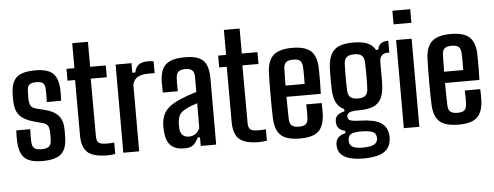

<svg xmlns="http://www.w3.org/2000/svg" viewBox="-58 -961 3351 1302"><g transform="rotate(-5 1617.0 -309.5)"><path d="M196 8.5Q111 8.5 75.8 -26.2Q40.5 -61 37 -139.5Q36.5 -160.5 36.8 -179.5Q37 -198.5 38 -214H133Q131.5 -184.5 131.8 -164Q132 -143.5 132.5 -128.5Q133.5 -97 148.5 -84.5Q163.5 -72 196 -72Q232.5 -72 248.5 -84.8Q264.5 -97.5 265 -129Q265.5 -143 265.5 -150.2Q265.5 -157.5 265.5 -164.2Q265.5 -171 265 -183Q264.5 -211 255.8 -225.8Q247 -240.5 222 -247.5L160 -264.5Q117.5 -276.5 90 -294.8Q62.5 -313 49.2 -341.5Q36 -370 35 -414Q34.5 -428 34.8 -438Q35 -448 35 -459Q36 -539 73.2 -573.8Q110.5 -608.5 201.5 -608.5Q285.5 -608.5 321.2 -574.8Q357 -541 360 -462Q360.5 -451 360.2 -426Q360 -401 358.5 -387.5H261Q262 -401.5 262 -418Q262 -434.5 262 -449.5Q262 -464.5 261.5 -474Q260.5 -504 247.5 -516Q234.5 -528 201.5 -528Q167.5 -528 154 -516Q140.5 -504 139.5 -474Q139.5 -467 139 -455Q138.5 -443 138.5 -424Q139 -393.5 147.2 -375.8Q155.5 -358 184.5 -350L241 -336Q303.5 -321 334.2 -287.2Q365 -253.5 365 -187.5Q365 -174 364.8 -162.5Q364.5 -151 364 -137Q363 -59.5 325 -25.5Q287 8.5 196 8.5Z M640 8.5Q545 8.5 505.5 -25.8Q466 -60 465.5 -141L465 -519.5H413.5V-600H467.5V-770H574.5V-600H681V-519.5H571.5L572.5 -129Q572.5 -95 586.8 -83.2Q601 -71.5 640.5 -71.5Q655 -71.5 666.5 -72Q678 -72.5 692.5 -73.5V3.5Q680.5 5.5 667.8 7Q655 8.5 640 8.5Z M748 0V-600H856V-535H876.5Q884.5 -573 907 -588Q929.5 -603 966 -603Q977 -603 987.5 -602Q998 -601 1006.5 -600.5V-519.5H967.5Q919 -519.5 892 -504.8Q865 -490 856 -453.5V0Z M1163.5 7Q1103 7 1071.5 -23.2Q1040 -53.5 1035 -120.5Q1034.5 -132 1034 -144.8Q1033.5 -157.5 1034 -168Q1037 -206 1050 -234.5Q1063 -263 1091.5 -285.8Q1120 -308.5 1169 -329Q1194.5 -340 1221.2 -349.5Q1248 -359 1277 -367.5V-470Q1277 -500.5 1263 -514.5Q1249 -528.5 1215.5 -528.5Q1186.5 -528.5 1170.5 -516.5Q1154.5 -504.5 1153 -475.5Q1152 -464.5 1151.8 -445.2Q1151.5 -426 1152 -408.2Q1152.5 -390.5 1153 -383H1050.5Q1050 -398.5 1049.5 -420.5Q1049 -442.5 1049.5 -463Q1051.5 -513.5 1068.2 -545.5Q1085 -577.5 1121.2 -593Q1157.5 -608.5 1219 -608.5Q1281.5 -608.5 1316.5 -592Q1351.5 -575.5 1366 -540Q1380.5 -504.5 1380.5 -447.5L1380 0H1275V-59H1259.5Q1244.5 -26.5 1224.5 -9.8Q1204.5 7 1163.5 7ZM1200.5 -70Q1226.5 -70 1245.8 -83.5Q1265 -97 1275.5 -121L1276.5 -290.5Q1256.5 -284.5 1235.8 -276.8Q1215 -269 1193 -256.5Q1161 -240 1151.2 -217.8Q1141.5 -195.5 1140 -168Q1140 -155 1140 -146.8Q1140 -138.5 1140.5 -128Q1143 -100.5 1158.5 -85.2Q1174 -70 1200.5 -70Z M1672.5 8.5Q1577.5 8.5 1538 -25.8Q1498.5 -60 1498 -141L1497.5 -519.5H1446V-600H1500V-770H1607V-600H1713.5V-519.5H1604L1605 -129Q1605 -95 1619.2 -83.2Q1633.5 -71.5 1673 -71.5Q1687.5 -71.5 1699 -72Q1710.5 -72.5 1725 -73.5V3.5Q1713 5.5 1700.2 7Q1687.5 8.5 1672.5 8.5Z M1951.5 8.5Q1861 8.5 1822 -26.5Q1783 -61.5 1779 -140Q1777.5 -171 1777 -213Q1776.5 -255 1776.5 -300Q1776.5 -345 1777 -386.5Q1777.5 -428 1779 -459Q1783.5 -539.5 1823.8 -574Q1864 -608.5 1950 -608.5Q2037.5 -608.5 2076 -574Q2114.5 -539.5 2118 -463Q2118.5 -451.5 2118.8 -421Q2119 -390.5 2118.8 -352.8Q2118.5 -315 2117 -281H1883Q1883 -244 1883.8 -206.2Q1884.5 -168.5 1885.5 -128.5Q1886.5 -97.5 1901.8 -84.8Q1917 -72 1950.5 -72Q1984 -72 1997.5 -84.8Q2011 -97.5 2012.5 -128.5Q2013.5 -144 2013.5 -167Q2013.5 -190 2012 -218.5H2117Q2118 -205.5 2118.5 -180.8Q2119 -156 2118 -140Q2114 -60.5 2076 -26Q2038 8.5 1951.5 8.5ZM1883.5 -357.5H2013.5Q2014 -381.5 2014 -405.5Q2014 -429.5 2013.8 -447.8Q2013.5 -466 2012.5 -473.5Q2011 -504 1996.5 -516.2Q1982 -528.5 1950 -528.5Q1915 -528.5 1900.8 -515.2Q1886.5 -502 1885.5 -473.5Q1885 -444.5 1884.2 -415.2Q1883.5 -386 1883.5 -357.5Z M2365.5 181Q2289.5 181 2245.5 158.8Q2201.5 136.5 2194.5 93Q2194 86.5 2193.2 78.5Q2192.5 70.5 2193 64Q2195.5 37.5 2214.2 20.5Q2233 3.5 2260 0V-16.5Q2231.5 -23 2218.5 -37Q2205.5 -51 2202.5 -71Q2202 -77 2202 -83Q2202 -89 2202.5 -95.5Q2204.5 -116 2222 -130Q2239.5 -144 2266 -148V-164.5Q2230.5 -180.5 2213.5 -212.8Q2196.5 -245 2193.5 -297Q2193 -314.5 2192.5 -336Q2192 -357.5 2192 -380Q2192 -402.5 2192.5 -422.8Q2193 -443 2193.5 -458.5Q2197.5 -512.5 2215.8 -545.5Q2234 -578.5 2270.5 -593.5Q2307 -608.5 2366 -608.5Q2425 -608.5 2461.2 -593.5Q2497.5 -578.5 2515.5 -545.5H2531.5Q2535 -573 2553.2 -586.5Q2571.5 -600 2604 -600V-519H2591Q2566.5 -519 2552 -504.5Q2537.5 -490 2537.5 -456V-429Q2537.5 -423.5 2537.8 -407.5Q2538 -391.5 2538 -371.2Q2538 -351 2537.8 -331Q2537.5 -311 2536.5 -297Q2533.5 -242.5 2515.5 -209.8Q2497.5 -177 2461 -162.2Q2424.5 -147.5 2365.5 -147.5Q2322.5 -148 2302.8 -140Q2283 -132 2283 -114V-109Q2283 -97.5 2290.5 -90.8Q2298 -84 2316.5 -80.8Q2335 -77.5 2368 -76.5Q2459.5 -74.5 2503.8 -48.5Q2548 -22.5 2555 33.5Q2556 41 2556.2 50.5Q2556.5 60 2555 69.5Q2550.5 111 2527.2 135.5Q2504 160 2463.2 170.5Q2422.5 181 2365.5 181ZM2369.5 107Q2399 107 2420 102.8Q2441 98.5 2453.5 88.8Q2466 79 2469 63Q2471 56 2470.8 49.8Q2470.5 43.5 2468.5 37Q2465.5 22 2454.2 13.5Q2443 5 2422.2 1Q2401.5 -3 2369.5 -3Q2330 -4 2306.2 4.2Q2282.5 12.5 2278.5 38Q2277 46 2277 51.8Q2277 57.5 2278.5 63.5Q2281.5 80 2293 89.5Q2304.5 99 2323.8 103Q2343 107 2369.5 107ZM2366 -227.5Q2400 -227.5 2415.8 -241.2Q2431.5 -255 2433.5 -284Q2434.5 -300 2435.2 -325Q2436 -350 2436 -377.8Q2436 -405.5 2435.2 -430.8Q2434.5 -456 2433.5 -472Q2432 -501 2416.2 -514.8Q2400.5 -528.5 2366 -528.5Q2331 -528.5 2314.5 -514.8Q2298 -501 2296.5 -470Q2296 -454 2295.5 -429.5Q2295 -405 2294.8 -377.8Q2294.5 -350.5 2295 -326Q2295.5 -301.5 2296.5 -286Q2298.5 -256 2314.5 -241.8Q2330.5 -227.5 2366 -227.5Z M2649.5 -707.5V-800H2771V-707.5ZM2657.5 0V-600H2763V0Z M3031 8.5Q2940.5 8.5 2901.5 -26.5Q2862.5 -61.5 2858.5 -140Q2857 -171 2856.5 -213Q2856 -255 2856 -300Q2856 -345 2856.5 -386.5Q2857 -428 2858.5 -459Q2863 -539.5 2903.2 -574Q2943.5 -608.5 3029.5 -608.5Q3117 -608.5 3155.5 -574Q3194 -539.5 3197.5 -463Q3198 -451.5 3198.2 -421Q3198.5 -390.5 3198.2 -352.8Q3198 -315 3196.5 -281H2962.5Q2962.5 -244 2963.2 -206.2Q2964 -168.5 2965 -128.5Q2966 -97.5 2981.2 -84.8Q2996.5 -72 3030 -72Q3063.5 -72 3077 -84.8Q3090.5 -97.5 3092 -128.5Q3093 -144 3093 -167Q3093 -190 3091.5 -218.5H3196.5Q3197.5 -205.5 3198 -180.8Q3198.5 -156 3197.5 -140Q3193.5 -60.5 3155.5 -26Q3117.5 8.5 3031 8.5ZM2963 -357.5H3093Q3093.5 -381.5 3093.5 -405.5Q3093.5 -429.5 3093.2 -447.8Q3093 -466 3092 -473.5Q3090.5 -504 3076 -516.2Q3061.5 -528.5 3029.5 -528.5Q2994.5 -528.5 2980.2 -515.2Q2966 -502 2965 -473.5Q2964.5 -444.5 2963.8 -415.2Q2963 -386 2963 -357.5Z"/></g></svg>

Font: Big Shoulders Medium
Style: Regular
Weight: 500
Designer: Patric King
Foundry: XO Type Co
Version: Version 2.002